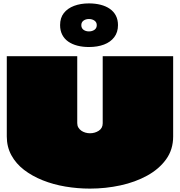

<svg xmlns="http://www.w3.org/2000/svg" viewBox="-20 -1081 1060 1131"><path d="M20 -750Q20 -700 20 -647.5Q20 -595 20 -542Q20 -489 20 -436Q20 -396 20 -355.5Q20 -315 20 -277Q20 -216 47 -166.5Q74 -117 121.5 -80.5Q169 -44 231.5 -19Q294 6 365.5 18Q437 30 510 30Q602 30 689.5 11Q777 -8 847 -46.5Q917 -85 958.5 -142.5Q1000 -200 1000 -277Q1000 -353 1000 -433.5Q1000 -514 1000 -594Q1000 -674 1000 -750H585Q585 -695 585 -644Q585 -593 585 -545Q585 -497 585 -450Q585 -403 585 -355Q585 -326 562 -311Q539 -296 510 -296Q496 -296 482.5 -300Q469 -304 458.5 -311.5Q448 -319 441.5 -330Q435 -341 435 -356Q435 -451 435 -546Q435 -641 435 -750ZM334 -933Q334 -976 356 -1004Q378 -1032 416.5 -1046.5Q455 -1061 504 -1061Q541 -1061 572.5 -1053Q604 -1045 627 -1029Q650 -1013 662.5 -989Q675 -965 675 -933Q675 -891 653 -862Q631 -833 592.5 -818.5Q554 -804 504 -804Q467 -804 436 -812Q405 -820 382 -836Q359 -852 346.5 -876.5Q334 -901 334 -933ZM550 -933Q550 -950 536.5 -959.5Q523 -969 504 -969Q485 -969 472 -959.5Q459 -950 459 -933Q459 -915 472 -905.5Q485 -896 504 -896Q523 -896 536.5 -905.5Q550 -915 550 -933Z"/></svg>

Font: Climate Crisis
Style: Regular
Weight: 400
Version: Version 1.003